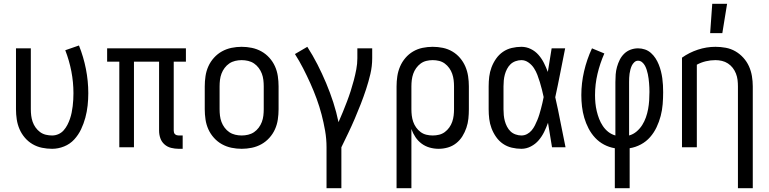

<svg xmlns="http://www.w3.org/2000/svg" viewBox="-20 -774 4040 1009"><path d="M254 8Q227 8 200.5 2.5Q174 -3 151 -16.5Q128 -30 110.5 -50.5Q93 -71 82.5 -95.5Q72 -120 68 -146.5Q64 -173 64 -200V-520H142V-200Q142 -183 144 -166.5Q146 -150 151.5 -134Q157 -118 167 -104Q177 -90 190.5 -80Q204 -70 220.5 -66Q237 -62 254 -62Q271 -62 287 -69Q303 -76 314.5 -89Q326 -102 334 -117.5Q342 -133 347.5 -149Q353 -165 356.5 -182Q360 -199 362 -216Q364 -233 365 -250Q366 -267 366 -284Q366 -342 355 -399Q344 -456 323 -510L395 -535Q419 -475 431.5 -411.5Q444 -348 444 -284Q444 -252 440.5 -219.5Q437 -187 428.5 -155.5Q420 -124 406 -94.5Q392 -65 370 -41Q348 -17 317 -4.5Q286 8 254 8Z M940 8H919Q899 8 879 3Q859 -2 844 -15.5Q829 -29 822.5 -48Q816 -67 816 -87V-450H684V0H607V-450H543V-520H957V-450H893V-87Q893 -82 894.5 -77Q896 -72 900 -68.5Q904 -65 909 -63.5Q914 -62 919 -62H940Z M1250 8Q1223 8 1196.5 2.5Q1170 -3 1146.5 -16Q1123 -29 1104.5 -49.5Q1086 -70 1075 -94.5Q1064 -119 1060 -146Q1056 -173 1056 -200V-320Q1056 -347 1060 -374Q1064 -401 1075 -425.5Q1086 -450 1104.5 -470.5Q1123 -491 1146.5 -504Q1170 -517 1196.5 -522.5Q1223 -528 1250 -528Q1277 -528 1303.5 -522.5Q1330 -517 1353.5 -504Q1377 -491 1395.5 -470.5Q1414 -450 1425 -425.5Q1436 -401 1440 -374Q1444 -347 1444 -320V-200Q1444 -173 1440 -146Q1436 -119 1425 -94.5Q1414 -70 1395.5 -49.5Q1377 -29 1353.5 -16Q1330 -3 1303.5 2.5Q1277 8 1250 8ZM1250 -62Q1267 -62 1284 -66Q1301 -70 1315 -79.5Q1329 -89 1339.5 -103Q1350 -117 1356 -133Q1362 -149 1364 -166Q1366 -183 1366 -200V-320Q1366 -337 1364 -354Q1362 -371 1356 -387Q1350 -403 1339.5 -417Q1329 -431 1315 -440.5Q1301 -450 1284 -454Q1267 -458 1250 -458Q1233 -458 1216 -454Q1199 -450 1185 -440.5Q1171 -431 1160.5 -417Q1150 -403 1144 -387Q1138 -371 1136 -354Q1134 -337 1134 -320V-200Q1134 -183 1136 -166Q1138 -149 1144 -133Q1150 -117 1160.5 -103Q1171 -89 1185 -79.5Q1199 -70 1216 -66Q1233 -62 1250 -62Z M1696 215V0Q1696 -44 1688.5 -87Q1681 -130 1670 -172Q1659 -214 1644 -255Q1629 -296 1611 -336Q1593 -376 1573 -415Q1553 -454 1530 -490L1595 -528Q1624 -483 1648.5 -435Q1673 -387 1694 -337Q1715 -287 1731.5 -236Q1748 -185 1759 -132Q1771 -159 1782 -186Q1793 -213 1803.5 -240.5Q1814 -268 1823 -296Q1832 -324 1839.5 -352.5Q1847 -381 1852.5 -410Q1858 -439 1858 -468V-520H1936V-468Q1936 -426 1926.5 -385.5Q1917 -345 1904 -305.5Q1891 -266 1876 -227.5Q1861 -189 1844.5 -150.5Q1828 -112 1810 -74.5Q1792 -37 1774 0V215Z M2064 215V-320Q2064 -347 2068 -373.5Q2072 -400 2082.5 -424.5Q2093 -449 2110.5 -469.5Q2128 -490 2151 -503.5Q2174 -517 2200.5 -522.5Q2227 -528 2254 -528Q2281 -528 2307.5 -522.5Q2334 -517 2357 -503.5Q2380 -490 2397.5 -469.5Q2415 -449 2425.5 -424.5Q2436 -400 2440 -373.5Q2444 -347 2444 -320V-200Q2444 -175 2441.5 -150.5Q2439 -126 2431 -102.5Q2423 -79 2410 -58Q2397 -37 2377.5 -21.5Q2358 -6 2334 1Q2310 8 2285 8Q2261 8 2238 1.5Q2215 -5 2196 -19Q2177 -33 2163.5 -53Q2150 -73 2142 -96V215ZM2254 -62Q2271 -62 2287.5 -66Q2304 -70 2317.5 -80Q2331 -90 2341 -104Q2351 -118 2356.5 -134Q2362 -150 2364 -166.5Q2366 -183 2366 -200V-320Q2366 -337 2364 -353.5Q2362 -370 2356.5 -386Q2351 -402 2341 -416Q2331 -430 2317.5 -440Q2304 -450 2287.5 -454Q2271 -458 2254 -458Q2237 -458 2220.5 -454Q2204 -450 2190.5 -440Q2177 -430 2167 -416Q2157 -402 2151.5 -386Q2146 -370 2144 -353.5Q2142 -337 2142 -320V-200Q2142 -183 2144 -166.5Q2146 -150 2151.5 -134Q2157 -118 2167 -104Q2177 -90 2190.5 -80Q2204 -70 2220.5 -66Q2237 -62 2254 -62Z M2720 8Q2695 8 2669.5 2Q2644 -4 2623 -18.5Q2602 -33 2587 -54.5Q2572 -76 2563 -100Q2554 -124 2551 -149Q2548 -174 2548 -200V-320Q2548 -346 2551 -371Q2554 -396 2563 -420Q2572 -444 2587 -465.5Q2602 -487 2623 -501.5Q2644 -516 2669.5 -522Q2695 -528 2720 -528Q2746 -528 2769.5 -516.5Q2793 -505 2810 -485.5Q2827 -466 2838.5 -443Q2850 -420 2859 -396Q2864 -427 2869 -458Q2874 -489 2879 -520H2950Q2937 -456 2924.5 -391.5Q2912 -327 2898 -263Q2913 -198 2925.5 -132Q2938 -66 2952 0H2881Q2876 -32 2870.5 -64Q2865 -96 2860 -128V-129Q2851 -104 2839.5 -80.5Q2828 -57 2811 -37Q2794 -17 2770 -4.5Q2746 8 2720 8ZM2720 -62Q2736 -62 2750 -69.5Q2764 -77 2774 -89Q2784 -101 2791 -115Q2798 -129 2804 -143.5Q2810 -158 2814.5 -173Q2819 -188 2823 -203Q2827 -218 2830.5 -233Q2834 -248 2837 -264Q2833 -283 2828 -303Q2823 -323 2817 -342.5Q2811 -362 2804 -380.5Q2797 -399 2786 -416Q2775 -433 2757.5 -445.5Q2740 -458 2720 -458Q2705 -458 2689.5 -452.5Q2674 -447 2663 -436.5Q2652 -426 2644.5 -411.5Q2637 -397 2633 -382Q2629 -367 2627.5 -351.5Q2626 -336 2626 -320V-200Q2626 -184 2627.5 -168.5Q2629 -153 2633 -138Q2637 -123 2644.5 -108.5Q2652 -94 2663 -83.5Q2674 -73 2689.5 -67.5Q2705 -62 2720 -62Z M3211 215V5Q3181 0 3154.5 -14Q3128 -28 3107.5 -50Q3087 -72 3073 -99Q3059 -126 3050.5 -155Q3042 -184 3038.5 -214Q3035 -244 3035 -274Q3035 -337 3049.5 -399.5Q3064 -462 3091 -520L3156 -493Q3133 -441 3120 -386Q3107 -331 3107 -274Q3107 -253 3109 -232Q3111 -211 3116 -190Q3121 -169 3128.5 -149.5Q3136 -130 3148 -112Q3160 -94 3176.5 -81Q3193 -68 3214 -62V-343Q3214 -363 3215.5 -383Q3217 -403 3222.5 -422.5Q3228 -442 3237 -460Q3246 -478 3260.5 -492Q3275 -506 3294 -513Q3313 -520 3333 -520Q3352 -520 3369.5 -514Q3387 -508 3401 -495.5Q3415 -483 3425 -467.5Q3435 -452 3442 -434.5Q3449 -417 3453.5 -399Q3458 -381 3460.5 -363Q3463 -345 3464 -326.5Q3465 -308 3465 -289Q3465 -258 3462.5 -226.5Q3460 -195 3452 -164.5Q3444 -134 3430.5 -105.5Q3417 -77 3396.5 -53.5Q3376 -30 3348 -15Q3320 0 3289 5V215ZM3286 -62Q3308 -68 3325.5 -83Q3343 -98 3355 -117Q3367 -136 3374.5 -157.5Q3382 -179 3386 -201Q3390 -223 3391.5 -245.5Q3393 -268 3393 -291Q3393 -302 3392.5 -314Q3392 -326 3391 -337.5Q3390 -349 3388.5 -361Q3387 -373 3384.5 -384.5Q3382 -396 3378.5 -407Q3375 -418 3369.5 -428.5Q3364 -439 3354.5 -447Q3345 -455 3333 -455Q3322 -455 3313.5 -447Q3305 -439 3300.5 -429.5Q3296 -420 3293 -409Q3290 -398 3288.5 -387Q3287 -376 3286.5 -365Q3286 -354 3286 -343Z M3858 215V-320Q3858 -337 3856 -354Q3854 -371 3847.5 -387.5Q3841 -404 3830.5 -417.5Q3820 -431 3805.5 -440.5Q3791 -450 3774 -454Q3757 -458 3740 -458Q3714 -458 3689 -452Q3664 -446 3642 -434V0H3564V-471Q3602 -498 3647.5 -513Q3693 -528 3740 -528Q3767 -528 3794 -523Q3821 -518 3844.5 -504.5Q3868 -491 3886.5 -470.5Q3905 -450 3916 -425.5Q3927 -401 3931.5 -374Q3936 -347 3936 -320V215ZM3712 -600 3723 -754H3801L3776 -600Z"/></svg>

Font: Moesevka
Style: Regular
Weight: 400
Monospace: yes
Designer: Belleve Invis
Foundry: Belleve Invis
Version: Version 32.5.0; ttfautohint (v1.8.4)